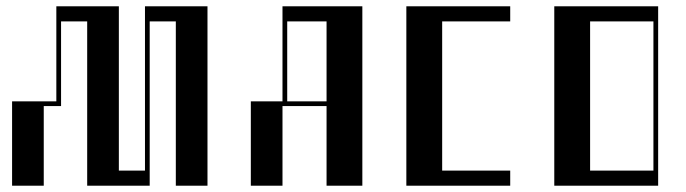

<svg xmlns="http://www.w3.org/2000/svg" viewBox="-20 -590 2181 610"><path d="M18.4 -268H159V-570H357.6V-48H440.6V-570H639.2V0H538.6V-522H455.6V0H257V-522H174V-253H119V0H18.4Z M1017.5 0V-253H877.5V0H776.9V-268H877.5V-570H1131.2V0ZM1017.5 -268V-522H892.5V-268Z M1271 -570H1601V-522H1384.8V-48H1601V0H1271Z M1741 -570H2071V0H1741ZM2056 -48V-522H1854.8V-48Z"/></svg>

Font: Facade Sud
Style: Regular
Weight: 100
Designer: Éléonore Fines
Foundry: Velvetyne Type Foundry
Version: Version 1.001;Glyphs 3.2 (3202)